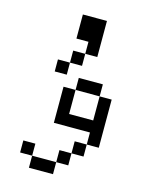

<svg xmlns="http://www.w3.org/2000/svg" viewBox="-121 -825 742 963"><g transform="rotate(15 250.0 -344.0)"><path d="M125 0V62.5H250V0ZM125 0V-62.5H62.5V0ZM250 0H312.5V-62.5H250ZM312.5 -62.5H375V-125H312.5ZM375 -125H437.5Q437.5 -125 437.5 -375H375Q375 -375 375 -250H250Q250 -250 250 -375H187.5V-187.5H375ZM250 -375H375V-437.5H250ZM187.5 -500H125V-437.5H187.5ZM187.5 -500H250V-562.5H187.5ZM250 -562.5H312.5V-750H187.5Q187.5 -750 187.5 -625H250Z"/></g></svg>

Font: UnifontExMono
Style: Regular
Weight: 500
Version: Version 15.0.06